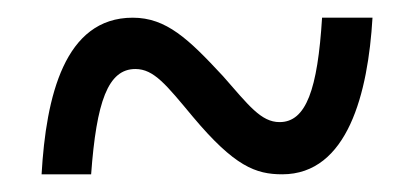

<svg xmlns="http://www.w3.org/2000/svg" viewBox="-20 -465 465 217"><path d="M27 -268H83C89 -350 102 -387 133 -387C154 -387 168 -369 198 -333C245 -277 269 -268 299 -268C373 -268 396 -360 401 -445H344C339 -364 326 -327 296 -327C275 -327 261 -346 232 -379C193 -421 168 -445 130 -445C53 -445 32 -356 27 -268Z"/></svg>

Font: Noto Serif Bengali ExtraCondensed Medium
Style: Regular
Weight: 500
Width: 2
Designer: Juan Bruce, Universal Thirst, Indian Type Foundry and the Monotype Design Team.
Foundry: Monotype Imaging Inc.
Version: Version 2.003